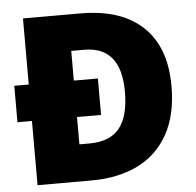

<svg xmlns="http://www.w3.org/2000/svg" viewBox="-51 -766 837 819"><g transform="rotate(-5 367.0 -357.0)"><path d="M324 -714Q497 -714 590 -626Q683 -538 683 -372Q683 -248 636.5 -165Q590 -82 506 -41Q422 0 308 0H77V-275H15V-431H77V-714ZM326 -558H270V-431H373V-275H270V-158H313Q401 -158 442 -209Q483 -260 483 -365Q483 -558 326 -558Z"/></g></svg>

Font: Noto Sans Thaana Black
Style: Regular
Weight: 900
Designer: David Williams
Foundry: Google Inc.
Version: Version 3.001; ttfautohint (v1.8.4.7-5d5b)